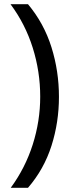

<svg xmlns="http://www.w3.org/2000/svg" viewBox="-20 -734 340 912"><path d="M260 -274Q260 -153 224.5 -41.5Q189 70 113 158H31Q100 64 135.5 -47.5Q171 -159 171 -275Q171 -394 135.5 -507Q100 -620 30 -714H113Q189 -623 224.5 -509.5Q260 -396 260 -274Z"/></svg>

Font: Noto Sans Takri
Style: Regular
Weight: 400
Designer: Monotype Design Team
Foundry: Monotype Imaging Inc.
Version: Version 2.003; ttfautohint (v1.8.4.7-5d5b)